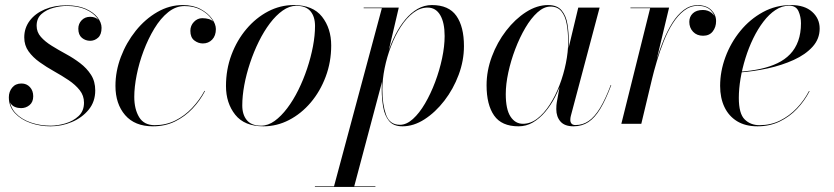

<svg xmlns="http://www.w3.org/2000/svg" viewBox="-20 -490 3300 760"><path d="M180.5 10Q138.5 10 100.8 -3.2Q63 -16.5 39 -42.2Q15 -68 15 -105Q15 -127 28.2 -143.2Q41.5 -159.5 65 -159.5Q85.5 -159.5 98.5 -145.2Q111.5 -131 111.5 -109Q111.5 -86 97 -74Q82.5 -62 63.5 -62Q50.5 -62 39.5 -66.5Q28.5 -71 22.2 -80.5Q16 -90 16 -105H18Q18 -68 41.2 -43Q64.5 -18 101.8 -5.2Q139 7.5 180 7.5Q208 7.5 238.8 -1.5Q269.5 -10.5 291 -30.5Q312.5 -50.5 312.5 -83.5Q312.5 -111.5 295.5 -133Q278.5 -154.5 251.8 -172.5Q225 -190.5 194.5 -207.5Q164 -224.5 137 -243.8Q110 -263 93 -286.8Q76 -310.5 76 -342Q76 -379 97.5 -407.8Q119 -436.5 157 -452.8Q195 -469 244 -469Q288 -469 318.8 -455.5Q349.5 -442 365.8 -421.5Q382 -401 382 -380Q382 -353 368.2 -340.8Q354.5 -328.5 337 -328.5Q318.5 -328.5 304.2 -340.2Q290 -352 290 -376.5Q290 -396 303.2 -409.8Q316.5 -423.5 337 -423.5Q358 -423.5 369.5 -411.2Q381 -399 381 -380H379Q379 -400.5 363.5 -420.2Q348 -440 318 -453.2Q288 -466.5 244 -466.5Q218.5 -466.5 191 -459Q163.5 -451.5 144.2 -434.5Q125 -417.5 125 -388Q125 -363 141.8 -344Q158.5 -325 184.8 -308.8Q211 -292.5 241 -276.2Q271 -260 297.2 -240Q323.5 -220 340.2 -194Q357 -168 357 -132Q357 -87.5 331 -55.8Q305 -24 264.5 -7Q224 10 180.5 10Z M585.5 10Q513.5 10 475.2 -34.5Q437 -79 437 -150Q437 -208 458.5 -264.8Q480 -321.5 517.2 -368Q554.5 -414.5 602.5 -442.2Q650.5 -470 703.5 -470Q744.5 -470 773.8 -454.2Q803 -438.5 818.8 -416.5Q834.5 -394.5 834.5 -375Q834.5 -348.5 819.8 -333.2Q805 -318 783 -318Q764.5 -318 749 -330Q733.5 -342 733.5 -368Q733.5 -388.5 747.5 -403.2Q761.5 -418 780.5 -418Q795 -418 807 -414.5Q819 -411 826.2 -401.8Q833.5 -392.5 833.5 -375H832Q832 -394.5 817 -415.5Q802 -436.5 774.8 -451.2Q747.5 -466 710 -466Q676 -466 645.8 -441.8Q615.5 -417.5 591 -377Q566.5 -336.5 548.5 -288.8Q530.5 -241 521 -193Q511.5 -145 511.5 -106.5Q511.5 -58 530.8 -26.2Q550 5.5 592.5 5.5Q636.5 5.5 673.8 -13Q711 -31.5 740.2 -62.5Q769.5 -93.5 789.5 -130.5L791.5 -129.5Q772 -92 742 -60.2Q712 -28.5 672.8 -9.2Q633.5 10 585.5 10Z M1023 10Q947.5 10 911 -36Q874.5 -82 874.5 -149.5Q874.5 -215 896.2 -273Q918 -331 955.5 -375.2Q993 -419.5 1041.2 -444.8Q1089.5 -470 1142.5 -470Q1218.5 -470 1254.8 -423.8Q1291 -377.5 1291 -310Q1291 -244.5 1269.2 -186.5Q1247.5 -128.5 1210 -84.2Q1172.5 -40 1124.2 -15Q1076 10 1023 10ZM1013.5 7.5Q1041 7.5 1067 -11.2Q1093 -30 1117 -61.8Q1141 -93.5 1161 -134Q1181 -174.5 1195.8 -218.8Q1210.5 -263 1218.8 -306.5Q1227 -350 1227 -387Q1227 -424 1209 -445.5Q1191 -467 1152.5 -467Q1125.5 -467 1099 -448.2Q1072.5 -429.5 1048.5 -397.8Q1024.5 -366 1004.5 -325.5Q984.5 -285 969.8 -240.8Q955 -196.5 947 -153.2Q939 -110 939 -72.5Q939 -36 957.2 -14.2Q975.5 7.5 1013.5 7.5Z M1301.5 250 1491.5 -457.5H1419.5V-460H1558.5L1518.5 -289L1499.5 -213L1493.5 -171L1381.5 250ZM1226.5 250V247.5H1466V250ZM1563 4Q1589 4 1614.5 -19Q1640 -42 1662.5 -80.5Q1685 -119 1702.5 -165.5Q1720 -212 1730 -259.5Q1740 -307 1740 -347.5Q1740 -400.5 1722.5 -430.2Q1705 -460 1672.5 -460Q1643 -460 1616 -439.5Q1589 -419 1566.5 -384.2Q1544 -349.5 1527.8 -307Q1511.5 -264.5 1502.5 -220Q1493.5 -175.5 1493.5 -136Q1493.5 -77.5 1507.8 -36.8Q1522 4 1563 4ZM1573 10Q1537.5 10 1520 -11.2Q1502.5 -32.5 1496.8 -66Q1491 -99.5 1491 -136Q1491 -169.5 1497.2 -206.8Q1503.5 -244 1515.8 -281.5Q1528 -319 1545.2 -352.8Q1562.5 -386.5 1584.5 -413Q1606.5 -439.5 1633 -454.8Q1659.5 -470 1689.5 -470Q1756.5 -470 1786.5 -427.2Q1816.5 -384.5 1816.5 -307.5Q1816.5 -250 1795.5 -193.8Q1774.5 -137.5 1739 -91.5Q1703.5 -45.5 1660.5 -17.8Q1617.5 10 1573 10Z M2032.5 10Q1965.5 10 1935.8 -32.8Q1906 -75.5 1906 -152.5Q1906 -210 1927 -266.2Q1948 -322.5 1983.5 -368.5Q2019 -414.5 2062.2 -442.2Q2105.5 -470 2149.5 -470Q2185.5 -470 2203.2 -448.8Q2221 -427.5 2226.2 -394Q2231.5 -360.5 2231.5 -324Q2231.5 -291 2225.2 -253.5Q2219 -216 2207 -178.5Q2195 -141 2177.8 -107.2Q2160.5 -73.5 2138 -47Q2115.5 -20.5 2089.2 -5.2Q2063 10 2032.5 10ZM2050 0Q2080 0 2106.8 -20.5Q2133.5 -41 2156 -75.8Q2178.5 -110.5 2194.8 -153Q2211 -195.5 2220 -240Q2229 -284.5 2229 -324Q2229 -363 2223.2 -394.8Q2217.5 -426.5 2202.2 -445.2Q2187 -464 2159 -464Q2133 -464 2107.5 -441Q2082 -418 2059.5 -379.8Q2037 -341.5 2019.5 -295.5Q2002 -249.5 1992 -203Q1982 -156.5 1982 -117.5Q1982 -57 2000.8 -28.5Q2019.5 0 2050 0ZM2250 10Q2215 10 2198.5 -9Q2182 -28 2182 -58Q2182 -66.5 2182.5 -73.2Q2183 -80 2184 -85L2195.5 -149L2218.5 -223.5L2231.5 -303.5L2269 -460H2353.5L2239.5 -31Q2237.5 -23.5 2237.5 -15Q2237.5 -6.5 2242.2 -0.8Q2247 5 2258 5Q2286.5 5 2310 -11Q2333.5 -27 2355 -62.2Q2376.5 -97.5 2397.5 -153.5L2399.5 -153Q2378 -95.5 2356.2 -59.5Q2334.5 -23.5 2309 -6.8Q2283.5 10 2250 10Z M2439.5 0 2553.5 -457.5H2475.5V-460H2628.5L2518.5 0ZM2557 -172Q2565.5 -208.5 2577.5 -249Q2589.5 -289.5 2605.5 -328.8Q2621.5 -368 2641.5 -399.8Q2661.5 -431.5 2686.5 -450.5Q2711.5 -469.5 2742 -469.5Q2776 -469.5 2795.2 -450.8Q2814.5 -432 2814.5 -406.5Q2814.5 -382.5 2801.2 -365.5Q2788 -348.5 2763 -348.5Q2738.5 -348.5 2723.5 -364.2Q2708.5 -380 2708.5 -403.5Q2708.5 -424 2722.5 -437.2Q2736.5 -450.5 2762.5 -450.5Q2783 -450.5 2798.2 -438Q2813.5 -425.5 2813.5 -406.5H2811.5Q2811.5 -431 2793.5 -449Q2775.5 -467 2742 -467Q2712.5 -467 2687.8 -448Q2663 -429 2643 -397.5Q2623 -366 2607.5 -327Q2592 -288 2580 -247.8Q2568 -207.5 2559.5 -172Z M2978.5 10Q2930.5 10 2897.5 -10.2Q2864.5 -30.5 2847.5 -66.5Q2830.5 -102.5 2830.5 -150Q2830.5 -207.5 2851.5 -264.2Q2872.5 -321 2910.5 -367.5Q2948.5 -414 2999.8 -442Q3051 -470 3111 -470Q3165 -470 3194.8 -443.2Q3224.5 -416.5 3224.5 -377Q3224.5 -336 3196.5 -305Q3168.5 -274 3121.8 -252.8Q3075 -231.5 3018.8 -219.2Q2962.5 -207 2905.5 -203V-206Q2951 -209 2989.2 -217.2Q3027.5 -225.5 3057.2 -239.8Q3087 -254 3107.8 -275.8Q3128.5 -297.5 3139.5 -328Q3150.5 -358.5 3150.5 -398Q3150.5 -423.5 3140.8 -445.5Q3131 -467.5 3104 -467.5Q3075.5 -467.5 3049.8 -450.5Q3024 -433.5 3001.8 -404.2Q2979.5 -375 2961.5 -338Q2943.5 -301 2930.8 -260Q2918 -219 2911.2 -178.5Q2904.5 -138 2904.5 -102.5Q2904.5 -40 2927.8 -17.2Q2951 5.5 2986 5.5Q3030.5 5.5 3067.5 -12.8Q3104.5 -31 3133.8 -61.8Q3163 -92.5 3182.5 -130L3184.5 -129Q3165 -91 3135.2 -59.5Q3105.5 -28 3066.2 -9Q3027 10 2978.5 10Z"/></svg>

Font: Bodoni Moda 72pt
Style: Italic
Weight: 400
Italic angle: -13°
Designer: Owen Earl
Foundry: indestructible type
Version: Version 2.005